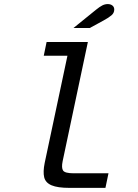

<svg xmlns="http://www.w3.org/2000/svg" viewBox="-20 -912 672 932"><path d="M317.5 0Q259.7 0 230.3 -12.5Q200.9 -25 194.5 -51.5Q188.2 -78 196.9 -121.1L307.4 -641.5H192.4L206.2 -708H406.5L284.1 -129.6Q277.3 -96.8 286.5 -83.8Q295.7 -70.8 338.2 -70.8H506.6L491.8 0ZM336.8 -776.2 445.5 -864.3Q463.9 -879.3 476.8 -885.8Q489.6 -892.2 503 -892.2Q516.9 -892.2 525.8 -885.1Q534.6 -878 534.6 -865.8Q534.6 -849.4 521.4 -837.9Q508.2 -826.4 482.9 -812.7L416 -776.2Z"/></svg>

Font: Atkinson Hyperlegible Mono ExtraLight
Style: Italic
Weight: 200
Italic angle: -12°
Monospace: yes
Designer: Elliott Scott, Megan Eiswerth, Linus Boman, Theodore Petrosky, Letters from Sweden
Foundry: Applied Design Works, Letters from Sweden
Version: Version 2.001